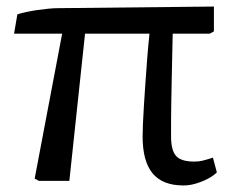

<svg xmlns="http://www.w3.org/2000/svg" viewBox="-20 -553 731 587"><path d="M541 14Q477 14 446.5 -23Q416 -60 416 -136Q416 -150 417 -174.5Q418 -199 420 -230.5Q422 -262 424.5 -298.5Q427 -335 430 -373.5Q433 -412 437 -450H240L192 0H99L86 -7L170 -450H23L33 -509Q45 -513 61.5 -516.5Q78 -520 95.5 -522.5Q113 -525 129 -526.5Q145 -528 155 -528L634 -533V-457L621 -450H508Q506 -362 505 -310.5Q504 -259 503.5 -230Q503 -201 503 -181Q503 -161 503 -136Q503 -93 518.5 -76Q534 -59 574 -59Q587 -59 598 -61.5Q609 -64 631 -71L643 -26Q632 -15 614.5 -6Q597 3 578 8.5Q559 14 541 14Z"/></svg>

Font: Literata Variable Black
Style: Regular
Weight: 900
Designer: Latin by Veronika Burian and Jose Scaglione. Greek by Irene Vlachou. Cyrillic by Vera Evstafieva.
Foundry: TypeTogether
Version: Version 3.021